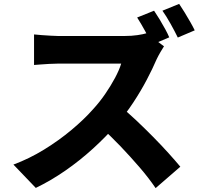

<svg xmlns="http://www.w3.org/2000/svg" viewBox="-20 -892 1040 987"><path d="M772 -837Q785 -818 800.5 -792.5Q816 -767 829.5 -742Q843 -717 850 -700L763 -663Q747 -694 726 -732.5Q705 -771 685 -802ZM901 -872Q914 -853 929.5 -827.5Q945 -802 959 -777.5Q973 -753 981 -736L894 -699Q879 -730 857 -769.5Q835 -809 815 -837ZM823 -654Q817 -645 805 -624.5Q793 -604 785 -587Q765 -540 734.5 -482Q704 -424 665.5 -365.5Q627 -307 583 -256Q527 -191 459 -129Q391 -67 316 -15Q241 37 164 74L49 -46Q130 -76 206.5 -123Q283 -170 348 -224.5Q413 -279 458 -330Q492 -367 520.5 -408.5Q549 -450 571 -491Q593 -532 603 -565Q593 -565 567.5 -565Q542 -565 509.5 -565Q477 -565 441.5 -565Q406 -565 373 -565Q340 -565 314.5 -565Q289 -565 278 -565Q257 -565 233 -563.5Q209 -562 188 -560.5Q167 -559 155 -558V-715Q171 -713 194.5 -711.5Q218 -710 241 -708.5Q264 -707 278 -707Q292 -707 319.5 -707Q347 -707 381.5 -707Q416 -707 453 -707Q490 -707 524 -707Q558 -707 584 -707Q610 -707 621 -707Q657 -707 687 -711.5Q717 -716 733 -721ZM596 -347Q635 -316 678.5 -275Q722 -234 765.5 -190Q809 -146 846 -105Q883 -64 907 -35L780 75Q744 22 697 -32.5Q650 -87 598 -141.5Q546 -196 492 -244Z"/></svg>

Font: Noto Sans SC Thin ExtraBold
Style: Regular
Weight: 800
Version: Version 2.004-H2;hotconv 1.0.118;makeotfexe 2.5.65603